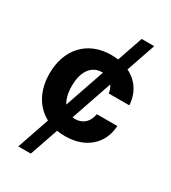

<svg xmlns="http://www.w3.org/2000/svg" viewBox="-221 -839 1031 1156"><g transform="rotate(30 294.5 -261.0)"><path d="M502.1 -727.3H415.1L354 -549.4C338.8 -551.5 322.8 -552.6 306.1 -552.6C140.6 -552.6 38.4 -437.9 38.4 -270.6C38.4 -155.5 86.6 -65 172.2 -19.9L95.2 204.5H182.2L250.4 6C268.1 8.9 286.9 10.7 306.8 10.7C452.1 10.7 543.3 -74.6 550.4 -199.9H407.7C398.8 -141.7 360.4 -109 308.6 -109C302.2 -109 296.2 -109.4 290.5 -110.4L388.1 -395.2C398.1 -381 404.8 -363.6 407.7 -343.8H550.4C546.2 -427.2 502.8 -491.5 432.9 -525.6ZM192.1 -272.7C192.1 -375.7 238.3 -434.7 308.6 -434.7H314.6L219.5 -158C202.1 -185.4 192.1 -224.4 192.1 -272.7Z"/></g></svg>

Font: Magic Ui Pro
Style: Bold
Weight: 700
Designer: Stefan Endress, Andreas Faust
Version: Version 1.000;FEAKit 1.0